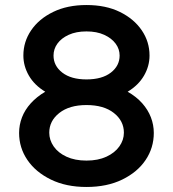

<svg xmlns="http://www.w3.org/2000/svg" viewBox="-20 -732 688 764"><path d="M324 12Q243 12 182.5 -17.5Q122 -47 89 -95.5Q56 -144 56 -203Q56 -235 67.5 -265Q79 -295 102.5 -321Q126 -347 160 -367Q117 -393 95 -431Q73 -469 73 -511Q73 -566 104 -611.5Q135 -657 191.5 -684.5Q248 -712 324 -712Q401 -712 457 -684.5Q513 -657 544 -611.5Q575 -566 575 -511Q575 -469 553 -431Q531 -393 488 -367Q523 -347 546 -321Q569 -295 580.5 -265Q592 -235 592 -203Q592 -144 559.5 -95.5Q527 -47 466.5 -17.5Q406 12 324 12ZM324 -93Q370 -93 403.5 -108.5Q437 -124 455 -149.5Q473 -175 473 -204Q473 -251 433 -282.5Q393 -314 324 -314Q256 -314 216 -282.5Q176 -251 176 -204Q176 -175 193.5 -149.5Q211 -124 244.5 -108.5Q278 -93 324 -93ZM324 -416Q386 -416 421 -443Q456 -470 456 -511Q456 -537 440 -558.5Q424 -580 394.5 -593.5Q365 -607 324 -607Q283 -607 253.5 -593.5Q224 -580 208.5 -558.5Q193 -537 193 -511Q193 -470 228 -443Q263 -416 324 -416Z"/></svg>

Font: MuseoModerno SemiBold Medium
Style: Regular
Weight: 500
Version: Version 1.001